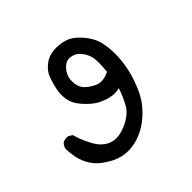

<svg xmlns="http://www.w3.org/2000/svg" viewBox="-128 -301 756 756"><g transform="rotate(-45 250.0 76.5)"><path d="M93.8 289.1Q61.5 268.6 45.4 242.7Q29.3 216.8 23.9 191.9Q18.6 167 17.6 140.6Q19.5 127.9 29.3 117.2Q42 108.4 60.5 111.3L76.2 121.1Q85.9 157.2 106.9 195.8Q127.9 234.4 161.6 246.6Q195.3 258.8 241.2 238.8Q287.1 218.8 305.2 186.5Q323.2 154.3 335 118.2Q312.5 125 287.6 119.6Q262.7 114.3 240.2 102.5Q217.8 90.8 190.9 62Q164.1 33.2 158.7 3.9Q153.3 -25.4 159.7 -54.2Q166 -83 174.3 -105Q182.6 -127 204.6 -145.5Q226.6 -164.1 256.3 -167.5Q286.1 -170.9 316.4 -162.6Q346.7 -154.3 375 -122.6Q403.3 -90.8 412.1 -59.1Q420.9 -27.3 420.9 12.7Q420.9 52.7 411.1 96.7Q401.4 140.6 378.9 188Q356.4 235.4 309.6 273.4Q262.7 311.5 205.6 318.8Q148.4 326.2 93.8 289.1ZM347.7 40Q353.5 -17.6 347.2 -41Q340.8 -64.5 324.7 -82.5Q308.6 -100.6 284.7 -102.5Q260.7 -104.5 241.7 -81.5Q222.7 -58.6 223.6 -28.3Q224.6 2 240.7 18.6Q256.8 35.2 283.2 46.9Q309.6 58.6 347.7 40Z"/></g></svg>

Font: JasonHandwriting4
Style: Regular
Weight: 400
Version: Version 1.01.21